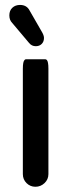

<svg xmlns="http://www.w3.org/2000/svg" viewBox="-20 -731 283 763"><path d="M70.8 -39.1V-458Q70.8 -486.3 77.6 -492.7Q80.1 -495.6 84 -495.6H159.2Q163.1 -495.6 166 -492.7Q172.4 -486.3 172.4 -458V-39.1Q172.4 -18.1 157 -3.4Q141.6 11.2 120.8 11.2Q100.1 11.2 85.4 -3.4Q70.8 -18.1 70.8 -39.1ZM154.8 -580.1Q154.8 -565.4 145.5 -556.2Q136.7 -547.4 122.1 -547.4Q106 -547.4 95.7 -560.1L28.3 -640.1Q17.1 -651.4 17.1 -669.9Q17.1 -689 29.1 -700.2Q41 -711.4 59.6 -711.4Q86.4 -711.4 97.7 -689L147.5 -602.5Q154.8 -589.4 154.8 -580.1ZM97.7 -689Q97.7 -689 97.7 -689Z"/></svg>

Font: YuPearl-Medium
Style: Medium
Weight: 500
Designer: Max Yao
Foundry: Max-Everyday
Version: Version 1.011; ttfautohint (v1.8.3)